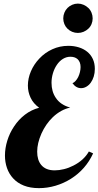

<svg xmlns="http://www.w3.org/2000/svg" viewBox="-20 -1000 533 1039"><path d="M345.2 -844.7Q334.5 -855 328.4 -869.6Q322.3 -884.3 322.3 -900.4Q322.3 -916.5 328.4 -931.4Q334.5 -946.3 345.2 -957Q356 -967.8 370.6 -974.1Q385.3 -980.5 401.4 -980.5Q417.5 -980.5 432.1 -974.1Q446.8 -967.8 458 -957Q469.2 -946.3 475.3 -931.4Q481.4 -916.5 481.4 -900.4Q481.4 -884.3 475.3 -869.6Q469.2 -855 458 -844.7Q446.8 -834 432.1 -827.9Q417.5 -821.8 401.4 -821.8Q385.3 -821.8 370.6 -827.9Q356 -834 345.2 -844.7ZM50.8 -35.2Q28.8 -59.1 17.8 -90.8Q6.8 -122.6 6.8 -158.2Q6.8 -197.8 19.5 -239Q32.2 -280.3 56.2 -315.9Q80.6 -353 115 -379.4Q149.4 -405.8 191.9 -417Q160.6 -439.5 145.8 -470.7Q130.9 -502 130.9 -537.1Q130.9 -575.7 147.2 -614Q163.6 -652.3 192.9 -683.1Q223.1 -715.3 263.4 -733.6Q303.7 -752 350.1 -752Q379.9 -752 406.2 -743.9Q432.6 -735.8 451.7 -720.2Q471.7 -704.1 482.4 -680.7Q493.2 -657.2 493.2 -627Q493.2 -605 487.3 -585.9Q481.4 -566.9 471.2 -552.7Q460.9 -538.6 447.3 -530.8Q433.6 -522.9 418.9 -522.9Q391.6 -522.9 372.1 -549.8Q380.4 -552.7 388.7 -561.8Q397 -570.8 403.3 -583.5Q409.2 -595.7 412.6 -609.9Q416 -624 416 -637.2Q416 -665.5 398.9 -680.7Q384.8 -692.9 360.8 -692.9Q339.4 -692.9 320.3 -681.2Q301.3 -669.4 287.6 -648.9Q273.9 -628.9 266.4 -603.5Q258.8 -578.1 258.8 -551.8Q258.8 -504.4 282.2 -470.2Q307.6 -432.1 359.9 -418Q309.1 -406.7 266.1 -366.2Q227.5 -329.1 204.1 -276.9Q181.2 -224.6 181.2 -179.2Q181.2 -133.8 203.1 -107.4Q227.5 -78.1 275.9 -78.1Q299.8 -78.1 326.4 -84.7Q353 -91.3 377.4 -104Q434.1 -132.8 460.9 -180.2L483.9 -169.9Q444.3 -83.5 363.3 -32.2Q324.2 -7.8 280.3 5.1Q236.3 18.1 190.9 18.1Q144 18.1 108.9 4.2Q73.7 -9.8 50.8 -35.2Z"/></svg>

Font: Pattaya
Style: Regular
Weight: 400
Designer: Pablo Impallari / Thai characters Designed by Thanarat Vachiruckul and Suppakit Chalermlarp
Foundry: Pablo Impallari
Version: Version 2.000